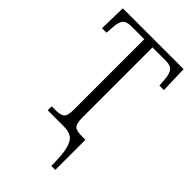

<svg xmlns="http://www.w3.org/2000/svg" viewBox="-275 -800 1095 1095"><g transform="rotate(45 272.5 -252.0)"><path d="M374 210Q374 125 363.5 79.5Q353 34 330 17Q307 0 267 0H135V-32H170Q205 -32 221.5 -45Q238 -58 238 -108V-676H132Q93 -676 79 -657Q65 -638 63 -603L59 -550H23L27 -714H517L522 -550H486L482 -600Q479 -638 465 -657Q451 -676 412 -676H304V-111Q304 -62 318.5 -47.5Q333 -33 377 -33H406V210Z"/></g></svg>

Font: Noto Serif SemiCondensed Light
Style: Regular
Weight: 300
Width: 4
Designer: Monotype Design Team
Foundry: Monotype Imaging Inc.
Version: Version 2.013